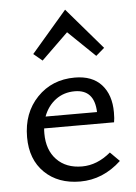

<svg xmlns="http://www.w3.org/2000/svg" viewBox="-52 -742 558 788"><g transform="rotate(-5 227.5 -348.0)"><path d="M246 -609 136 -502 100 -532 246 -702 392 -532 357 -502ZM378 -102 416 -64Q341 6 247 6Q156 6 100.5 -48Q45 -102 45 -194Q45 -294 106 -357.5Q167 -421 261 -421Q333 -421 371 -379Q409 -337 409 -265Q409 -238 406 -224H118Q117 -217 117 -203Q117 -135 155.5 -95Q194 -55 260 -55Q322 -55 378 -102ZM256 -365Q211 -365 177.5 -340Q144 -315 128 -272H340Q337 -365 256 -365Z"/></g></svg>

Font: EauTest Medium
Style: Regular
Weight: 500
Designer: Christian Thalmann (Catharsis Fonts)
Version: Version 0.001;PS 000.001;hotconv 1.0.88;makeotf.lib2.5.64775